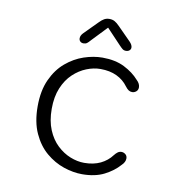

<svg xmlns="http://www.w3.org/2000/svg" viewBox="-76 -724 771 806"><g transform="rotate(10 309.5 -321.0)"><path d="M326 9.5Q288 9.5 247.2 -4.2Q206.5 -18 171.5 -47.5Q136.5 -77 114.8 -124.5Q93 -172 93 -239Q93 -306 114.8 -353.5Q136.5 -401 171.5 -430.5Q206.5 -460 247.2 -473.8Q288 -487.5 326 -487.5Q381 -487.5 419.8 -468Q458.5 -448.5 483 -420.5Q491 -413 494.5 -405.5Q498 -398 498 -391Q498 -379.5 490.2 -373Q482.5 -366.5 473 -366.5Q464.5 -366.5 457.5 -371.2Q450.5 -376 443.5 -385.5Q425 -411 395.5 -425Q366 -439 326 -439Q297 -439 266.8 -427Q236.5 -415 210.5 -390.5Q184.5 -366 168.8 -328.2Q153 -290.5 153 -239Q153 -187.5 168.8 -149.8Q184.5 -112 210.5 -87.5Q236.5 -63 266.8 -51Q297 -39 326 -39Q366 -39 395.5 -53.2Q425 -67.5 443.5 -92.5Q450.5 -101.5 457.5 -106.5Q464.5 -111.5 473 -111.5Q482.5 -111.5 490.2 -105.2Q498 -99 498 -87.5Q498 -80 494.2 -72.5Q490.5 -65 483 -58Q458.5 -30 419.8 -10.2Q381 9.5 326 9.5ZM426 -573.5Q438 -561 438 -550Q438 -542.5 432.2 -537.5Q426.5 -532.5 417 -532.5Q408.5 -532.5 402.5 -537.2Q396.5 -542 388.5 -550.5L327 -615.5L265 -550.5Q257 -541 251.2 -536.8Q245.5 -532.5 236.5 -532.5Q227.5 -532.5 222.2 -537.8Q217 -543 217 -551Q217 -562.5 227.5 -573.5L283.5 -630Q294.5 -641.5 304.2 -647Q314 -652.5 326.5 -652.5Q339.5 -652.5 349.2 -647Q359 -641.5 370 -630Z"/></g></svg>

Font: Sono ExtraLight Monospace Light
Style: Regular
Weight: 300
Version: Version 2.112